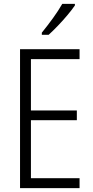

<svg xmlns="http://www.w3.org/2000/svg" viewBox="-20 -967 480 987"><path d="M389 0H83V-714H389V-663H139V-399H375V-349H139V-51H389ZM365 -939Q350 -917 326.5 -889Q303 -861 277 -834Q251 -807 230 -788H195V-799Q225 -836 252.5 -874Q280 -912 300 -947H365Z"/></svg>

Font: Noto Sans Gurmukhi UI Condensed Light
Style: Regular
Weight: 300
Width: 3
Designer: Jelle Bosma - Monotype Design Team
Foundry: Monotype Imaging Inc.
Version: Version 2.004; ttfautohint (v1.8.4.7-5d5b)